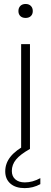

<svg xmlns="http://www.w3.org/2000/svg" viewBox="-20 -768 264 990"><path d="M89 0V-540.5H134.5V0ZM112 -675.5Q95 -675.5 85 -685Q75 -694.5 75 -711Q75 -727.5 85 -737.5Q95 -747.5 112 -747.5Q129 -747.5 139 -737.5Q149 -727.5 149 -711Q149 -694.5 139 -685Q129 -675.5 112 -675.5ZM107.5 202Q60.5 202 33.8 178.8Q7 155.5 7 115.5Q7 74.5 33.8 40.5Q60.5 6.5 119.5 -24.5L134.5 0Q84.5 28 62.8 54.5Q41 81 41 113.5Q41 141 59 156.8Q77 172.5 108 172.5Q148 172.5 188 150.5V181.5Q150.5 202 107.5 202Z"/></svg>

Font: Encode Sans SemiExpanded SemiExpanded ExtraLight
Style: Regular
Weight: 200
Width: 6
Designer: Multiple Designers
Foundry: Impallari Type
Version: Version 3.000; ttfautohint (v1.8.3) -l 8 -r 50 -G 200 -x 14 